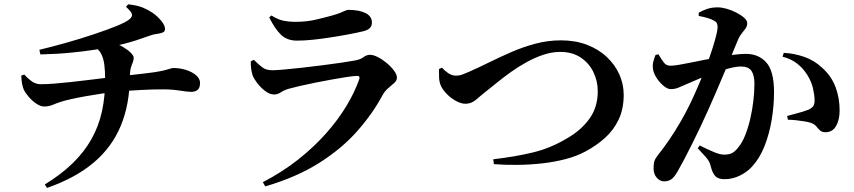

<svg xmlns="http://www.w3.org/2000/svg" viewBox="-20 -823 4040 908"><path d="M586.2 -802.7Q630.2 -797.6 655.7 -787Q681.2 -776.3 702.6 -761.8Q722.6 -747.9 741.5 -725.9Q760.4 -703.9 760.4 -685.6Q760.4 -673.5 748.7 -669Q737.1 -664.5 721.1 -662.5Q705 -660.5 691.6 -655.5Q655.1 -642.4 624.3 -632.4Q593.4 -622.5 564 -615.1Q534.6 -607.6 500.4 -600.4Q476.3 -595.6 428.4 -587.9Q380.6 -580.3 315.3 -573.9Q250 -567.4 171.1 -565.6L166.1 -587.5Q227.7 -602.2 294.5 -621.1Q361.2 -640 422.8 -660.6Q484.4 -681.1 529.7 -699.4Q574.9 -717.8 591.4 -731.2Q606.1 -742.9 604.3 -755Q602.5 -767.1 575.8 -790.6ZM191.9 49.4Q269.6 1.7 323.9 -51.2Q378.1 -104.1 412.4 -164.9Q446.7 -225.7 462.2 -296.4Q477.7 -367.1 477.2 -450.3Q477.2 -488.6 473.3 -517.5Q469.5 -546.4 459 -567.5Q448.5 -588.6 426.7 -601.3L505.9 -624Q536.3 -615.8 560.5 -601.6Q584.7 -587.5 598.5 -573.4Q612.3 -559.3 612.3 -550.3Q612.3 -537.2 607.8 -527.5Q603.4 -517.8 599 -503Q594.7 -488.3 594 -458.9Q593.1 -329.3 551.1 -227.9Q509.1 -126.6 422.6 -53.7Q336.1 19.2 202.3 65.7ZM80.5 -465.3 94.6 -470.6Q118.1 -445.7 135.2 -435.2Q152.4 -424.7 173.3 -424.7Q198.4 -424.7 236.1 -427.6Q273.8 -430.5 316.1 -435.1Q358.5 -439.7 399 -444.8Q439.6 -449.8 471.5 -453.7Q503.5 -457.6 520.3 -459.6Q562.3 -464.3 596.7 -467.9Q631.2 -471.6 659.1 -475Q687.1 -478.4 707.6 -481.1Q739.6 -486.1 757.3 -490.4Q775.1 -494.8 784.6 -498.1Q794.1 -501.4 799.9 -501.4Q830.5 -501.4 859.4 -492.4Q888.2 -483.4 907.1 -467.3Q926 -451.2 926 -431.2Q926 -407.4 914.7 -398Q903.4 -388.6 884.8 -388.6Q867.5 -388.6 830.6 -394.5Q793.7 -400.4 751.4 -400.4Q725.2 -400.4 698 -399.7Q670.9 -398.9 642.8 -397.3Q614.8 -395.6 587.3 -393.9Q559.8 -392.1 533 -389.4Q504.4 -386.6 466 -381Q427.6 -375.4 388.2 -368.5Q348.9 -361.5 316.7 -354.3Q284.4 -347.1 268.2 -341.7Q246.9 -334.8 228.8 -327Q210.7 -319.3 188.6 -319.3Q172 -319.3 152.1 -332.6Q132.1 -345.9 115.7 -365.1Q99.3 -384.2 92.1 -399.9Q82.2 -424.4 80.5 -465.3Z M1166.2 -533.2 1180.6 -540.2Q1202.7 -517.7 1220.8 -504.3Q1238.9 -490.8 1267.4 -490.8Q1285.1 -490.8 1323 -494.1Q1360.9 -497.4 1408.5 -502.8Q1456 -508.2 1504.2 -514.3Q1552.4 -520.4 1593.3 -526.4Q1634.1 -532.4 1657 -536.6Q1684.8 -541.5 1699 -552.7Q1713.2 -563.8 1730.1 -563.8Q1745.9 -563.8 1767.3 -552.8Q1788.7 -541.8 1809.1 -524.7Q1829.5 -507.7 1843.3 -489.1Q1857.1 -470.6 1857.1 -455.6Q1857.1 -442.5 1844.9 -431.1Q1832.6 -419.7 1816.6 -406.7Q1800.6 -393.6 1789.1 -372.9Q1742.4 -285.5 1669.2 -202.7Q1596 -119.8 1489.1 -52.3Q1382.2 15.3 1234.4 58.5L1223 38.6Q1315.4 -9.4 1390 -68.4Q1464.6 -127.5 1521.8 -192Q1579 -256.5 1618.2 -321.7Q1657.4 -387 1678.7 -447.5Q1684.5 -465 1667.4 -464.2Q1651.1 -463.4 1619.7 -458.8Q1588.4 -454.1 1549.5 -447Q1510.7 -439.9 1471.5 -432.1Q1432.4 -424.3 1399 -416.6Q1365.7 -408.9 1346.9 -403.5Q1324.6 -397.3 1308.7 -386.7Q1292.8 -376.1 1276 -376.1Q1255.6 -376.1 1233.8 -392.7Q1212 -409.4 1195.7 -431Q1179.5 -452.6 1174.2 -468Q1169.2 -485.6 1167.4 -500.6Q1165.6 -515.5 1166.2 -533.2ZM1696.1 -674.8Q1666.2 -667.6 1626.5 -660.2Q1586.8 -652.7 1543.1 -646Q1499.4 -639.2 1458.4 -635Q1417.5 -630.8 1385 -630.8Q1337.8 -630.8 1309 -658.5Q1280.2 -686.2 1253.2 -740.7L1263.7 -749.8Q1294.6 -730 1321.7 -724.8Q1348.9 -719.7 1373.6 -719.7Q1429.8 -719.7 1473.7 -730.1Q1517.6 -740.4 1548.9 -749.2Q1574.3 -756.2 1589.1 -762.3Q1603.9 -768.4 1612.6 -772.4Q1621.3 -776.3 1628.2 -776.3Q1678.7 -776.3 1708.8 -761.1Q1738.9 -745.9 1738.9 -715.9Q1738.9 -701 1729.5 -690.8Q1720.1 -680.5 1696.1 -674.8Z M2070.2 -503Q2080.9 -490.3 2098.8 -477.7Q2116.7 -465.2 2136.5 -465.2Q2143.9 -465.2 2151.6 -466.4Q2159.3 -467.7 2170.7 -472.1Q2182.2 -476.4 2198.3 -483.6Q2242.7 -503.1 2293.1 -528Q2343.6 -552.9 2398.6 -576.9Q2453.6 -600.8 2512.3 -616.5Q2571.1 -632.2 2632.4 -632.2Q2701.1 -632.2 2756 -611.1Q2810.9 -590.1 2849.7 -553.5Q2888.5 -517 2909.1 -470.9Q2929.6 -424.8 2929.6 -374.7Q2929.6 -307.8 2905.6 -257.4Q2881.6 -207.1 2840.5 -170.3Q2799.5 -133.5 2747.9 -106.3Q2707.7 -84.6 2655.7 -70.9Q2603.8 -57.2 2546.3 -50.6Q2488.7 -44.1 2429.9 -43.3Q2371.2 -42.5 2315.6 -46.7L2312.8 -69.8Q2417.4 -81.9 2501.7 -102.4Q2586.1 -122.9 2663.2 -169.8Q2728.2 -207.1 2767.5 -261.5Q2806.9 -315.8 2806.9 -391.3Q2806.9 -440.1 2786.1 -482.5Q2765.3 -525 2725.8 -551.2Q2686.2 -577.5 2629.5 -577.5Q2590.1 -577.5 2549.6 -564Q2509.1 -550.5 2470.5 -529.1Q2431.9 -507.7 2398.1 -483.7Q2364.2 -459.7 2337.6 -438.1Q2311.1 -416.4 2294.1 -403.2Q2253.5 -370.8 2231.4 -351.6Q2209.2 -332.3 2181.2 -332.3Q2160.9 -332.3 2136.4 -345.6Q2111.9 -359 2092.1 -379.5Q2072.3 -399.9 2063.6 -420.6Q2056.6 -439.4 2056.4 -459.4Q2056.3 -479.4 2056 -496.4Z M3288.9 -135.1Q3327 -116.1 3356 -103.9Q3384.9 -91.7 3404.6 -91.7Q3429.1 -91.7 3443.6 -99.9Q3458.1 -108.1 3471.8 -126.6Q3490.1 -148.2 3504.2 -183.6Q3518.2 -218.9 3528 -261Q3537.8 -303.1 3542.8 -346.1Q3547.8 -389.1 3547.8 -426.8Q3547.8 -467.1 3533.7 -487.8Q3519.5 -508.5 3484.2 -508.5Q3462.2 -508.5 3429.4 -500.1Q3396.5 -491.8 3360 -478.9Q3323.5 -466 3289.4 -452Q3255.2 -437.9 3230.9 -426.8Q3205.9 -416 3189.1 -408.8Q3172.2 -401.5 3151.6 -401.5Q3137.4 -401.5 3119.3 -416.1Q3101.1 -430.7 3086.8 -452Q3072.5 -473.3 3068.5 -493.9Q3065.1 -514.3 3069.5 -531Q3074 -547.7 3079.9 -562.9L3093.9 -566.2Q3107.9 -542.1 3119.5 -527.2Q3131 -512.2 3150.1 -512.2Q3166 -512.2 3191.4 -516.6Q3216.8 -521 3248.9 -527.4Q3281.1 -533.8 3316.8 -541.1Q3352.6 -548.4 3388.8 -554.4Q3413.2 -559.4 3448 -563.8Q3482.8 -568.2 3508 -568.2Q3567.9 -568.2 3604.2 -527.4Q3640.5 -486.6 3640.5 -386.8Q3640.5 -323.4 3629.6 -257.3Q3618.7 -191.1 3596 -133Q3573.3 -74.8 3536.1 -34.5Q3512.1 -8.6 3478 7.9Q3443.9 24.4 3405.9 24.4Q3377.1 24.4 3363.1 10.3Q3349.2 -3.8 3339.9 -40.9Q3337.4 -50.9 3332.9 -59.5Q3328.3 -68.1 3316.4 -81.9Q3304.4 -95.8 3279.8 -121.7ZM3284.4 -747.7V-763Q3299.8 -771.8 3321.8 -780Q3343.8 -788.2 3375.2 -788.2Q3392.1 -788.2 3415.6 -781.8Q3439 -775.3 3461.4 -763.9Q3483.7 -752.5 3498.7 -739.5Q3513.7 -726.4 3513.7 -713.3Q3513.7 -699.7 3506 -688.5Q3498.2 -677.4 3488.2 -665.5Q3478.1 -653.6 3470.9 -636.8Q3461.4 -613.7 3444.8 -573.7Q3428.1 -533.6 3408 -485.5Q3387.8 -437.5 3367.2 -389.5Q3346.5 -341.6 3329.3 -303.2Q3312.4 -265.3 3292.8 -224Q3273.1 -182.7 3253.3 -142.8Q3233.5 -102.9 3215.8 -69.4Q3198 -35.9 3184.7 -12.6Q3168.4 15.7 3154.3 25.2Q3140.2 34.7 3119.8 34.7Q3101.9 34.7 3086.4 17.9Q3070.8 1 3070.8 -27.3Q3070.8 -49.5 3075.3 -62.5Q3079.8 -75.5 3093.6 -92.3Q3118.2 -123 3144 -160.7Q3169.9 -198.4 3196 -243Q3222.1 -287.5 3246.2 -337.4Q3267.4 -382.2 3286.7 -427.8Q3306 -473.4 3322.1 -516.2Q3338.3 -559 3349.7 -594.9Q3361 -630.7 3367.4 -656.7Q3373.7 -682.8 3373.7 -694.2Q3373.7 -704.4 3370.5 -712Q3367.3 -719.6 3358.5 -724.3Q3346 -732.2 3325.5 -738Q3305 -743.8 3284.4 -747.7ZM3680.7 -555 3686.7 -573Q3735.9 -570.7 3784.2 -553.8Q3832.5 -536.9 3869.7 -501Q3912.2 -462.6 3931.5 -411.1Q3950.7 -359.7 3950.7 -301.2Q3950.7 -256.5 3934.1 -227.4Q3917.5 -198.3 3884.9 -197.6Q3867.5 -197.6 3858.4 -205.9Q3849.2 -214.2 3840.7 -225Q3832.1 -235.8 3815.2 -241.9Q3804.5 -245.8 3785.1 -248.9Q3765.8 -252.1 3744.9 -254.4Q3724.1 -256.7 3706.3 -256.7L3702.5 -274.6Q3723.9 -280.5 3742.3 -285.3Q3760.6 -290.1 3775.5 -294.6Q3790.3 -299.2 3801.4 -303.4Q3818.1 -310.6 3825.5 -320.6Q3832.9 -330.5 3832.3 -351Q3832 -372.9 3824.7 -405.3Q3817.4 -437.8 3797.3 -469.5Q3777.5 -500.7 3749.4 -522.6Q3721.3 -544.5 3680.7 -555Z"/></svg>

Font: Noto Serif JP
Style: Regular
Weight: 200
Designer: Ryoko NISHIZUKA 西塚涼子 (kana & ideographs); Frank Grießhammer (Latin, Greek & Cyrillic); Wenlong ZHANG 张文龙 (bopomofo); San
Foundry: Adobe
Version: Version 2.001;hotconv 1.1.0;makeotfexe 2.6.0